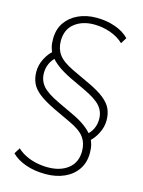

<svg xmlns="http://www.w3.org/2000/svg" viewBox="-132 -788 782 1052"><g transform="rotate(15 259.0 -262.0)"><path d="M232 188Q170 188 120 170.5Q70 153 39 122L60 88Q80 107 108 121Q136 135 168.5 142Q201 149 235 149Q306 149 350 114Q394 79 394 15Q394 -30 370.5 -62.5Q347 -95 286 -123L188 -169Q130 -197 97.5 -222.5Q65 -248 52 -277Q39 -306 39 -342Q39 -380 57.5 -416Q76 -452 103 -474L98 -460Q92 -471 86.5 -490Q81 -509 81 -538Q81 -593 107.5 -631.5Q134 -670 179.5 -691Q225 -712 282 -712Q339 -712 388 -695Q437 -678 468 -646L447 -612Q417 -641 372 -657Q327 -673 279 -673Q212 -673 168.5 -638.5Q125 -604 125 -539Q125 -494 148.5 -462Q172 -430 233 -401L331 -355Q389 -328 421.5 -302Q454 -276 467 -247.5Q480 -219 480 -182Q480 -145 461.5 -108.5Q443 -72 416 -50L421 -64Q427 -53 432.5 -34Q438 -15 438 14Q438 68 411.5 107Q385 146 338.5 167Q292 188 232 188ZM81 -345Q81 -304 106.5 -273Q132 -242 205 -208L288 -169Q335 -147 365 -124.5Q395 -102 411 -79L392 -80Q439 -118 439 -179Q439 -220 413 -251Q387 -282 314 -316L231 -355Q184 -378 154 -400.5Q124 -423 108 -445L127 -444Q105 -426 93 -400.5Q81 -375 81 -345Z"/></g></svg>

Font: Mulish ExtraLight ExtraLight
Style: Regular
Weight: 250
Version: Version 3.603